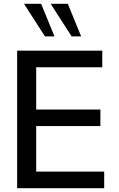

<svg xmlns="http://www.w3.org/2000/svg" viewBox="-20 -988 627 1008"><path d="M517 -635V-722H70V0H527V-87H170V-326H507V-413H170V-635ZM106 -968 216 -797H266L196 -968ZM246 -968 356 -797H406L336 -968Z"/></svg>

Font: Perun
Style: Regular
Weight: 400
Foundry: Copyright (c) Stefan Peev, Context Ltd, 2016
Version: Version 1.089